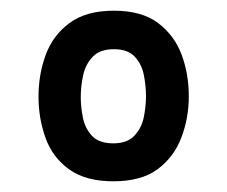

<svg xmlns="http://www.w3.org/2000/svg" viewBox="-20 -761 425 359"><path d="M192 -422Q140 -422 109 -444.5Q78 -467 65 -503.5Q52 -540 52 -580Q52 -622 65.5 -658.5Q79 -695 110 -718Q141 -741 193 -741Q245 -741 275.5 -718Q306 -695 319.5 -659Q333 -623 333 -581Q333 -540 319 -503.5Q305 -467 274.5 -444.5Q244 -422 192 -422ZM192 -493Q218 -493 231.5 -507.5Q245 -522 249 -542.5Q253 -563 253 -581Q253 -600 249 -620.5Q245 -641 232 -655Q219 -669 193 -669Q167 -669 153.5 -655Q140 -641 135.5 -620.5Q131 -600 131 -579Q131 -561 135 -541Q139 -521 152 -507Q165 -493 192 -493Z"/></svg>

Font: Onest SemiBold
Style: Regular
Weight: 600
Designer: Dmitri Voloshin, Andrey Kudryavtsev
Foundry: Dmitri Voloshin, Andrey Kudryavtsev
Version: Version 1.000;gftools[0.9.33]